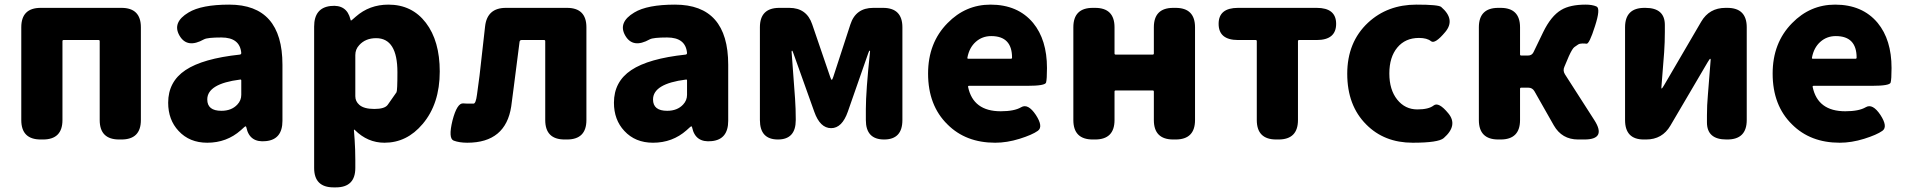

<svg xmlns="http://www.w3.org/2000/svg" viewBox="-20 -603 8239 830"><path d="M156 0Q72 0 72 -84V-485Q72 -569 156 -569H505Q589 -569 589 -485V-84Q589 0 505 0H495Q411 0 411 -84V-425Q411 -430 406 -430H255Q250 -430 250 -425V-84Q250 0 166 0Z M876 14Q799 14 752 -37Q707 -85 707 -159Q707 -250 782 -300Q857 -350 1017 -367Q1023 -368 1023 -374Q1017 -441 937 -441Q877 -441 862 -433Q789 -392 756 -449Q723 -506 795 -549Q851 -583 971 -583Q1201 -583 1201 -323V-81Q1201 0 1130 7Q1059 15 1045 -52Q1044 -57 1041.5 -57Q1039 -57 1021 -40Q960 14 876 14ZM937 -124Q981 -124 1006 -151Q1023 -169 1023 -193V-255Q1023 -260 1018 -259Q876 -241 876 -173Q876 -124 937 -124Z M1422 207Q1338 207 1338 123V-488Q1338 -569 1409 -577Q1479 -585 1495 -519Q1496 -514 1497.5 -514Q1499 -514 1518 -531Q1577 -583 1659 -583Q1761 -583 1821 -504.5Q1881 -426 1881 -294Q1881 -154 1807 -67Q1739 14 1642 14Q1569 14 1514 -41Q1510 -45 1510 -40L1513 0Q1516 44 1516 88V123Q1516 207 1432 207ZM1694 -204Q1698 -210 1698 -291Q1698 -438 1606 -438Q1560 -438 1533 -408Q1516 -390 1516 -365V-187Q1516 -165 1533 -150Q1553 -132 1598.5 -132Q1644 -132 1656.5 -150.5Q1669 -169 1694 -204Z M2000 14Q1966 14 1941.5 5Q1917 -4 1936 -82Q1956 -159 1983 -156Q1988 -155 2027 -155Q2037 -155 2042 -194Q2048 -235 2053 -276L2077 -489Q2086 -569 2167 -569H2431Q2515 -569 2515 -485V-84Q2515 0 2431 0H2421Q2337 0 2337 -84V-425Q2337 -430 2332 -430H2235Q2227 -430 2226 -422L2201 -227Q2196 -185 2190 -143Q2166 14 2000 14Z M2803 14Q2726 14 2679 -37Q2634 -85 2634 -159Q2634 -250 2709 -300Q2784 -350 2944 -367Q2950 -368 2950 -374Q2944 -441 2864 -441Q2804 -441 2789 -433Q2716 -392 2683 -449Q2650 -506 2722 -549Q2778 -583 2898 -583Q3128 -583 3128 -323V-81Q3128 0 3057 7Q2986 15 2972 -52Q2971 -57 2968.5 -57Q2966 -57 2948 -40Q2887 14 2803 14ZM2864 -124Q2908 -124 2933 -151Q2950 -169 2950 -193V-255Q2950 -260 2945 -259Q2803 -241 2803 -173Q2803 -124 2864 -124Z M3343 0Q3265 0 3265 -84V-485Q3265 -569 3349 -569H3392Q3467 -569 3491 -498L3569 -270Q3573 -258 3575.5 -258Q3578 -258 3582 -270L3656 -497Q3679 -569 3755 -569H3797Q3881 -569 3881 -485V-84Q3881 0 3802 0Q3723 0 3723 -84V-132Q3723 -208 3741 -379Q3742 -384 3739.5 -384Q3737 -384 3733 -372L3645 -120Q3620 -49 3573 -49Q3525 -49 3500 -120L3410 -372Q3406 -384 3404 -384Q3402 -384 3402 -379L3417 -176Q3420 -132 3420 -88V-84Q3420 0 3343 0Z M4282 14Q4155 14 4076 -65Q3992 -147 3992 -285Q3992 -418 4076 -503Q4154 -583 4262 -583Q4380 -583 4446 -504Q4506 -431 4506 -309Q4506 -260 4502 -246Q4498 -232 4421 -232H4169Q4164 -232 4165 -227Q4187 -122 4306 -122Q4365 -122 4394.5 -139.5Q4424 -157 4458 -106Q4491 -55 4466.5 -37.5Q4442 -20 4387.5 -3Q4333 14 4282 14ZM4162 -354Q4161 -349 4166 -349H4350Q4355 -349 4355 -354Q4355 -447 4265 -447Q4226 -447 4198 -422Q4170 -397 4162 -354Z M4704 0Q4620 0 4620 -84V-485Q4620 -569 4704 -569H4714Q4798 -569 4798 -485V-372Q4798 -367 4803 -367H4963Q4968 -367 4968 -372V-485Q4968 -569 5052 -569H5062Q5146 -569 5146 -485V-84Q5146 0 5062 0H5052Q4968 0 4968 -84V-207Q4968 -212 4963 -212H4803Q4798 -212 4798 -207V-84Q4798 0 4714 0Z M5497 0Q5413 0 5413 -84V-425Q5413 -430 5408 -430H5332Q5248 -430 5248 -500Q5248 -569 5332 -569H5672Q5756 -569 5756 -500Q5756 -430 5672 -430H5596Q5591 -430 5591 -425V-84Q5591 0 5507 0Z M6087 14Q5964 14 5886 -65Q5804 -147 5804 -284Q5804 -421 5894 -505Q5978 -583 6103 -583Q6198 -583 6210 -573Q6273 -519 6228 -465Q6183 -411 6166 -425Q6149 -439 6114 -439Q6055 -439 6020.5 -397.5Q5986 -356 5986 -285.5Q5986 -215 6020 -172.5Q6054 -130 6107 -130Q6156 -130 6177.5 -147Q6199 -164 6241 -113Q6284 -61 6221 -6Q6198 14 6087 14Z M6457 0Q6373 0 6373 -84V-485Q6373 -569 6457 -569H6467Q6551 -569 6551 -485V-368Q6551 -363 6556 -363H6586Q6602 -363 6609 -377L6651 -464Q6685 -534 6729 -560Q6767 -583 6835 -583Q6863 -583 6881.5 -575Q6900 -567 6875 -490Q6850 -411 6838 -414Q6833 -415 6821 -415Q6809 -415 6802 -410.5Q6795 -406 6786 -399.5Q6777 -393 6762 -360L6743 -315Q6735 -298 6745 -282L6872 -84Q6926 0 6829 0H6802Q6732 0 6697 -61L6613 -209Q6604 -224 6587 -224H6556Q6551 -224 6551 -219V-84Q6551 0 6467 0Z M7086 0Q7005 0 7005 -84V-485Q7005 -569 7089 -569H7093Q7177 -569 7177 -495V-465Q7177 -421 7174 -377L7162 -225Q7162 -220 7163.5 -220Q7165 -220 7174 -235L7334 -509Q7369 -569 7439 -569H7447Q7531 -569 7531 -485V-84Q7531 0 7447 0H7443Q7359 0 7359 -74V-104Q7359 -148 7363 -192L7375 -344Q7375 -349 7373 -349Q7371 -349 7362 -334L7201 -60Q7166 0 7096 0Z M7933 14Q7806 14 7727 -65Q7643 -147 7643 -285Q7643 -418 7727 -503Q7805 -583 7913 -583Q8031 -583 8097 -504Q8157 -431 8157 -309Q8157 -260 8153 -246Q8149 -232 8072 -232H7820Q7815 -232 7816 -227Q7838 -122 7957 -122Q8016 -122 8045.5 -139.5Q8075 -157 8109 -106Q8142 -55 8117.5 -37.5Q8093 -20 8038.5 -3Q7984 14 7933 14ZM7813 -354Q7812 -349 7817 -349H8001Q8006 -349 8006 -354Q8006 -447 7916 -447Q7877 -447 7849 -422Q7821 -397 7813 -354Z"/></svg>

Font: Resource Han Rounded KR Heavy
Style: Regular
Weight: 900
Designer: Cyano Hao (round all glyphs); Ryoko NISHIZUKA 西塚涼子 (kana, bopomofo & ideographs); Paul D. Hunt (Latin, Greek & Cyrillic)
Foundry: Cyano Hao
Version: 0.990